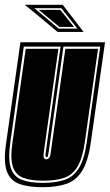

<svg xmlns="http://www.w3.org/2000/svg" viewBox="-25 -768 457 799"><path d="M151 11Q91 11 53.5 -3.5Q16 -18 2.5 -58Q-11 -98 1 -176L60 -592H412L353 -176Q342 -98 317 -57.5Q292 -17 251.5 -3Q211 11 151 11ZM153 -7Q208 -7 245 -20Q282 -33 304 -69.5Q326 -106 336 -176L392 -574H239L177 -132Q175 -121 174 -118Q173 -114 169 -114Q166 -114 165 -118Q163 -121 165 -132L227 -574H74L18 -176Q8 -106 20 -69.5Q32 -33 65.5 -20Q99 -7 153 -7ZM155 -16Q104 -16 72 -28Q40 -40 28.5 -74.5Q17 -109 27 -176L82 -565H218L157 -132Q155 -115 158 -111Q161 -105 167 -105Q174 -105 179 -110.5Q184 -116 186 -132L247 -565H383L328 -176Q318 -109 297.5 -74.5Q277 -40 242 -28Q207 -16 155 -16ZM323 -635H215L108 -724L78 -748H236ZM297 -649 230 -734H118L219 -649ZM283 -656H222L136 -727H226Z"/></svg>

Font: Alumni Sans Collegiate One SC
Style: Italic
Weight: 400
Italic angle: -8°
Designer: Robert E. Leuschke
Foundry: Robert E. Leuschke
Version: Version 1.100